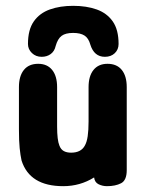

<svg xmlns="http://www.w3.org/2000/svg" viewBox="-20 -628 503 659"><path d="M303 -19Q305 -2 318.5 4.5Q332 11 347 11Q376 11 395.5 1Q415 -9 415 -44V-329Q415 -367 398 -388Q381 -409 349 -409Q318 -409 301 -388Q284 -367 284 -329V-211Q284 -181 281 -160.5Q278 -140 271 -128Q258 -104 224 -104Q209 -104 199 -109.5Q189 -115 184 -128Q176 -147 176 -194V-329Q176 -367 159 -388Q142 -409 111 -409Q79 -409 62 -388Q45 -367 45 -329V-184Q45 -144 47.5 -119.5Q50 -95 54 -77Q82 11 197 11Q255 11 303 -19ZM171 -470Q178 -495 191.5 -505Q205 -515 231 -515Q256 -515 270 -506Q284 -497 290 -475Q303 -433 340 -433Q361 -433 374 -445.5Q387 -458 387 -477Q387 -526 367 -554.5Q347 -583 312 -595.5Q277 -608 231 -608Q186 -608 151 -595.5Q116 -583 96 -554.5Q76 -526 76 -477Q76 -459 89.5 -446Q103 -433 123 -433Q141 -433 154 -442.5Q167 -452 171 -470Z"/></svg>

Font: Beiruti ExtraBold
Style: Regular
Weight: 800
Designer: Arlette Boutros
Foundry: Boutros
Version: Version 1.41